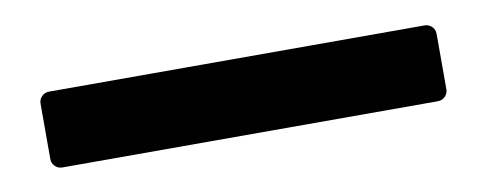

<svg xmlns="http://www.w3.org/2000/svg" viewBox="-27 -156 563 222"><g transform="rotate(-10 254.5 -44.5)"><path d="M34 0Q29 0 25.5 -3.5Q22 -7 22 -12V-77Q22 -82 25.5 -85.5Q29 -89 34 -89H475Q480 -89 483.5 -85.5Q487 -82 487 -77V-12Q487 -7 483.5 -3.5Q480 0 475 0Z"/></g></svg>

Font: LinhAnh SemBd
Style: Regular
Weight: 600
Monospace: yes
Designer: Jeremy Tribby
Foundry: Tribby Type
Version: Version 1.408